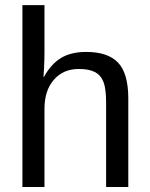

<svg xmlns="http://www.w3.org/2000/svg" viewBox="-20 -745 596 765"><path d="M154.8 -438Q183.1 -489.7 222.9 -513.9Q262.7 -538.1 323.7 -538.1Q409.7 -538.1 450.4 -495.4Q491.2 -452.6 491.2 -352.1V0H402.8V-335Q402.8 -390.6 392.6 -417.7Q382.3 -444.8 358.9 -457.5Q335.4 -470.2 293.9 -470.2Q231.9 -470.2 194.6 -427.2Q157.2 -384.3 157.2 -311.5V0H69.3V-724.6H157.2V-536.1Q157.2 -506.3 155.5 -474.6Q153.8 -442.9 153.3 -438Z"/></svg>

Font: Arial
Style: Regular
Weight: 400
Designer: Steve Matteson
Foundry: Ascender Corporation
Version: Version 2.00.3